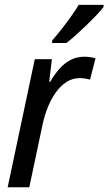

<svg xmlns="http://www.w3.org/2000/svg" viewBox="-20 -786 455 806"><path d="M12.2 0 126 -537.6H197.8L186.5 -442.9H190.9Q208.5 -473.6 229.5 -497.3Q250.5 -521 276.4 -534.4Q302.2 -547.9 334.5 -547.9Q346.2 -547.9 358.2 -546.1Q370.1 -544.4 380.9 -541L357.9 -451.7Q348.1 -454.6 337.2 -456.3Q326.2 -458 314.5 -458Q283.7 -458 258.5 -441.4Q233.4 -424.8 213.6 -397Q193.8 -369.1 180.2 -334.5Q166.5 -299.8 158.7 -263.2L103 0ZM198.7 -605.5 199.2 -616.2Q219.2 -639.2 239.5 -665Q259.8 -690.9 278.3 -717Q296.9 -743.2 310.5 -765.6H415L414.6 -756.8Q404.3 -742.7 385 -722.4Q365.7 -702.1 342.8 -679.9Q319.8 -657.7 297.6 -637.9Q275.4 -618.2 258.8 -605.5Z"/></svg>

Font: Open Sans SemiCondensed Medium
Style: Italic
Weight: 500
Width: 4
Italic angle: -12°
Designer: Monotype Design Team
Foundry: Monotype Imaging Inc.
Version: Version 3.000